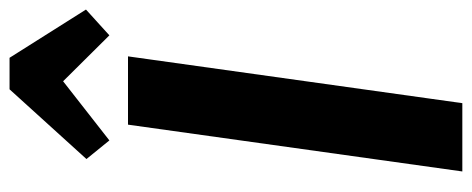

<svg xmlns="http://www.w3.org/2000/svg" viewBox="-313 -675 988 402"><g transform="rotate(-90 181.0 -474.0)"><path d="M264 -700 166 0H23L121 -700ZM49 -787 195 -948H261L362 -788L308 -739L176 -872H258L88 -739Z"/></g></svg>

Font: Pathway Extreme Condensed
Style: Bold Italic
Weight: 700
Width: 3
Italic angle: -8°
Version: Version 1.001;gftools[0.9.26]